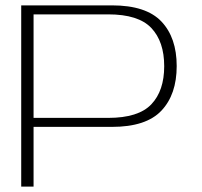

<svg xmlns="http://www.w3.org/2000/svg" viewBox="-20 -695 751 715"><path d="M59 0H105V-222.5H397Q524 -222.5 581 -282.8Q638 -343 638 -449Q638 -555 581 -615Q524 -675 397 -675H59ZM105 -256V-641.5H383Q495.5 -641.5 543.5 -590.8Q591.5 -540 591.5 -448.5Q591.5 -357 543.5 -306.5Q495.5 -256 383 -256Z"/></svg>

Font: Anybody Expanded ExtraLight
Style: Regular
Weight: 250
Width: 7
Version: Version 1.113;gftools[0.9.25]